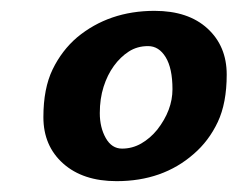

<svg xmlns="http://www.w3.org/2000/svg" viewBox="-20 -704 438 354"><path d="M122 -635Q181 -684 265 -684Q327 -684 362.5 -651.5Q398 -619 398 -566.5Q398 -514 381.5 -479Q365 -444 337 -420Q280 -370 195 -370Q133 -370 96.5 -402.5Q60 -435 60 -488Q60 -541 77 -576Q94 -611 122 -635ZM270 -465Q298 -501 298 -539.5Q298 -578 285.5 -598.5Q273 -619 253 -619Q233 -619 217.5 -609Q202 -599 190 -582.5Q178 -566 171 -544Q164 -522 164 -495.5Q164 -469 175 -449.5Q186 -430 205 -430Q224 -430 240.5 -439.5Q257 -449 270 -465Z"/></svg>

Font: Sansita One
Style: Regular
Weight: 400
Version: Version 1.002